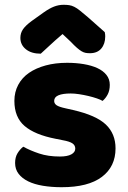

<svg xmlns="http://www.w3.org/2000/svg" viewBox="-20 -764 532 801"><path d="M462 -145Q462 -69 405 -26Q348 17 237 17Q195 17 159 11Q123 5 97.5 -7.5Q72 -20 57.5 -39Q43 -58 43 -84Q43 -108 53 -124.5Q63 -141 77 -152Q106 -136 143.5 -123.5Q181 -111 230 -111Q261 -111 277.5 -120Q294 -129 294 -144Q294 -158 282 -166Q270 -174 242 -179L212 -185Q125 -202 82.5 -238.5Q40 -275 40 -343Q40 -380 56 -410Q72 -440 101 -460Q130 -480 170.5 -491Q211 -502 260 -502Q297 -502 329.5 -496.5Q362 -491 386 -480Q410 -469 424 -451.5Q438 -434 438 -410Q438 -387 429.5 -370.5Q421 -354 408 -343Q400 -348 384 -353.5Q368 -359 349 -363.5Q330 -368 310.5 -371Q291 -374 275 -374Q242 -374 224 -366.5Q206 -359 206 -343Q206 -332 216 -325Q226 -318 254 -312L285 -305Q381 -283 421.5 -244.5Q462 -206 462 -145ZM241 -622Q207 -593 188 -575Q169 -557 150 -540Q111 -540 88 -558.5Q65 -577 65 -606Q65 -626 76 -642Q87 -658 113 -677L162 -712Q186 -729 205.5 -736.5Q225 -744 245 -744Q258 -744 268.5 -742.5Q279 -741 290 -735.5Q301 -730 314 -719.5Q327 -709 347 -692L417 -630Q418 -625 418.5 -621Q419 -617 419 -612Q419 -581 402.5 -561.5Q386 -542 355 -542Q345 -542 337 -543.5Q329 -545 320.5 -550Q312 -555 301 -564.5Q290 -574 275 -590Z"/></svg>

Font: Baloo
Style: Regular
Weight: 400
Designer: Sarang Kulkarni and Ek Type
Foundry: Ek Type
Version: Version 1.443;PS 1.000;hotconv 16.6.51;makeotf.lib2.5.65220;